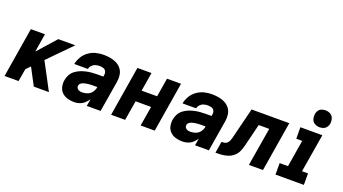

<svg xmlns="http://www.w3.org/2000/svg" viewBox="-60 -1343 3431 1920"><g transform="rotate(20 1656.0 -383.5)"><path d="M18 0H167L190 -135L234 -180L329 0H490L338 -286L578 -530H397L223 -334L255 -530H105Z M760 8Q788 8 816 -1Q844 -10 867 -30.5Q890 -51 906 -76L893 0H1040L1095 -331Q1101 -368 1095.5 -404Q1090 -440 1069 -467Q1048 -494 1017 -510Q986 -526 950 -532Q914 -538 878 -538Q837 -538 796.5 -528Q756 -518 720 -492Q684 -466 662 -429Q640 -392 632 -351H777Q781 -373 797.5 -390Q814 -407 835.5 -413Q857 -419 878 -419Q898 -419 917.5 -413Q937 -407 946 -389Q955 -371 951 -351L948 -332H886Q856 -332 826.5 -329.5Q797 -327 767.5 -320.5Q738 -314 709 -302Q680 -290 654.5 -270.5Q629 -251 614.5 -223Q600 -195 595 -166Q589 -129 597 -94Q605 -59 630 -35Q655 -11 689.5 -1.5Q724 8 760 8ZM804 -111Q787 -111 772 -115.5Q757 -120 748 -133Q739 -146 742 -163Q744 -176 755.5 -185.5Q767 -195 780 -199.5Q793 -204 806.5 -206.5Q820 -209 833 -210.5Q846 -212 859.5 -212.5Q873 -213 886 -213H928Q924 -185 906.5 -159Q889 -133 860.5 -122Q832 -111 804 -111Z M1152 0H1301L1336 -210H1501L1466 0H1616L1703 -530H1554L1521 -331H1356L1389 -530H1239Z M1912 8Q1940 8 1968 -1Q1996 -10 2019 -30.5Q2042 -51 2058 -76L2045 0H2192L2247 -331Q2253 -368 2247.5 -404Q2242 -440 2221 -467Q2200 -494 2169 -510Q2138 -526 2102 -532Q2066 -538 2030 -538Q1989 -538 1948.5 -528Q1908 -518 1872 -492Q1836 -466 1814 -429Q1792 -392 1784 -351H1929Q1933 -373 1949.5 -390Q1966 -407 1987.5 -413Q2009 -419 2030 -419Q2050 -419 2069.5 -413Q2089 -407 2098 -389Q2107 -371 2103 -351L2100 -332H2038Q2008 -332 1978.5 -329.5Q1949 -327 1919.5 -320.5Q1890 -314 1861 -302Q1832 -290 1806.5 -270.5Q1781 -251 1766.5 -223Q1752 -195 1747 -166Q1741 -129 1749 -94Q1757 -59 1782 -35Q1807 -11 1841.5 -1.5Q1876 8 1912 8ZM1956 -111Q1939 -111 1924 -115.5Q1909 -120 1900 -133Q1891 -146 1894 -163Q1896 -176 1907.5 -185.5Q1919 -195 1932 -199.5Q1945 -204 1958.5 -206.5Q1972 -209 1985 -210.5Q1998 -212 2011.5 -212.5Q2025 -213 2038 -213H2080Q2076 -185 2058.5 -159Q2041 -133 2012.5 -122Q1984 -111 1956 -111Z M2262 0Q2295 0 2328 -2.5Q2361 -5 2394 -16Q2427 -27 2454 -51Q2481 -75 2494.5 -107Q2508 -139 2516 -172L2574 -408H2686L2618 0H2768L2855 -530H2454L2372 -201Q2368 -185 2362 -169.5Q2356 -154 2343.5 -141Q2331 -128 2314.5 -125Q2298 -122 2282 -122Z M2901 0H3203V-122H3139L3207 -530H2973L2974 -408H3037L2990 -122H2901ZM3153 -595Q3173 -595 3192.5 -602Q3212 -609 3225 -626.5Q3238 -644 3242 -663Q3246 -692 3238 -719.5Q3230 -747 3206 -761Q3182 -775 3153 -775Q3133 -775 3113.5 -768.5Q3094 -762 3081 -744.5Q3068 -727 3065 -707Q3060 -678 3068 -650.5Q3076 -623 3100.5 -609Q3125 -595 3153 -595Z"/></g></svg>

Font: Iosevka Sparkle Heavy Oblique
Style: Regular
Weight: 900
Italic angle: -9°
Designer: Belleve Invis
Foundry: Belleve Invis
Version: Version 4.5.0; ttfautohint (v1.8.3)